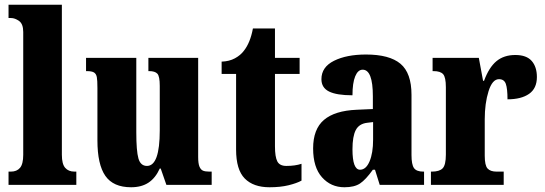

<svg xmlns="http://www.w3.org/2000/svg" viewBox="-20 -780 2298 810"><path d="M16 -56H26Q51 -56 64.5 -72Q78 -88 78 -127V-645Q78 -679 60.5 -691.5Q43 -704 26 -704H16V-760H241V-127Q241 -88 255 -72Q269 -56 294 -56H302V0H16Z M391 -188V-409Q391 -441 388.5 -454.5Q386 -468 377 -474Q368 -480 346 -480H343V-536H555V-222Q555 -143 564 -111.5Q573 -80 600 -80Q654 -80 654 -230V-418Q654 -458 644 -469Q634 -480 609 -480H606V-536H816V-118Q816 -90 821.5 -77Q827 -64 836.5 -60Q846 -56 863 -56H873V0H682L658 -69H654Q636 -29 606.5 -9.5Q577 10 533 10Q458 10 424.5 -38Q391 -86 391 -188Z M976 -149V-468H915V-520Q947 -521 971 -534Q995 -547 1009 -566Q1036 -600 1047 -660H1140V-536H1244V-468H1140V-163Q1140 -118 1150 -99Q1160 -80 1188 -80Q1225 -80 1252 -89V-18Q1232 -7 1197.5 1.5Q1163 10 1117 10Q1049 10 1012.5 -27Q976 -64 976 -149Z M1301 -154Q1301 -235 1346.5 -274Q1392 -313 1485 -317L1553 -320V-374Q1553 -486 1510 -486Q1490 -486 1478.5 -458Q1467 -430 1467 -378Q1400 -378 1368 -394Q1336 -410 1336 -446Q1336 -497 1389 -523.5Q1442 -550 1524 -550Q1623 -550 1669.5 -511Q1716 -472 1716 -380V-126Q1716 -86 1726.5 -71Q1737 -56 1766 -56H1769V0H1582L1562 -64H1553Q1523 -22 1499 -6Q1475 10 1433 10Q1376 10 1338.5 -32Q1301 -74 1301 -154ZM1554 -191V-265L1529 -262Q1495 -258 1481 -231.5Q1467 -205 1467 -150Q1467 -64 1499 -64Q1524 -64 1539 -99Q1554 -134 1554 -191Z M1798 -56H1802Q1834 -56 1847.5 -70Q1861 -84 1861 -128V-412Q1861 -454 1849.5 -467Q1838 -480 1809 -480H1805V-536H2000L2018 -439H2022Q2043 -496 2074.5 -522Q2106 -548 2154 -548Q2201 -548 2223 -523Q2245 -498 2245 -455Q2245 -407 2212 -384Q2179 -361 2121 -361Q2121 -406 2114 -426Q2107 -446 2085 -446Q2057 -446 2041 -395Q2025 -344 2025 -277V-123Q2025 -82 2037 -69Q2049 -56 2075 -56H2105V0H1798Z"/></svg>

Font: Noto Serif CondBlack
Style: Regular
Weight: 900
Width: 3
Designer: Monotype Design Team
Foundry: Monotype Imaging Inc.
Version: Version 1.001